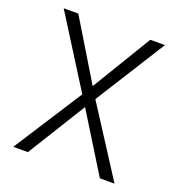

<svg xmlns="http://www.w3.org/2000/svg" viewBox="-126 -798 839 903"><g transform="rotate(20 293.0 -346.5)"><path d="M473.1 0 293 -291 112.8 0H39.6L260.3 -342.8L39.6 -693.4H112.8L293 -396L473.1 -693.4H546.4L325.7 -342.8L546.4 0Z"/></g></svg>

Font: CaskaydiaMono NF Light
Style: Regular
Weight: 300
Designer: Aaron Bell
Foundry: Saja Typeworks
Version: Version 2111.001; ttfautohint (v1.8.4);Nerd Fonts 3.1.1